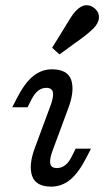

<svg xmlns="http://www.w3.org/2000/svg" viewBox="-20 -685 390 718"><path d="M153.2 -356.5Q136.3 -356.5 122.6 -345.6Q108.9 -334.7 97.6 -312.9L83.1 -283.9H25.8L43.5 -318.5Q72.6 -375 104 -400.4Q135.5 -425.8 174.2 -425.8Q233.1 -425.8 246.4 -385.5Q259.7 -345.2 235.5 -280.6L179 -128.2Q165.3 -93.5 167.7 -75Q170.2 -56.5 192.7 -56.5Q209.7 -56.5 223.8 -67.3Q237.9 -78.2 248.4 -100L262.9 -129H320.2L302.4 -94.4Q273.4 -37.9 241.9 -12.5Q210.5 12.9 171.8 12.9Q113.7 12.9 100 -27.4Q86.3 -67.7 110.5 -132.3L166.9 -284.7Q180.6 -319.4 178.2 -337.9Q175.8 -356.5 153.2 -356.5ZM220.2 -579.8Q232.3 -600 242.7 -616.5Q253.2 -633.1 262.1 -642.7Q281.5 -663.7 300.4 -665.3Q319.4 -666.9 335.5 -652.4Q350.8 -638.7 350 -619Q349.2 -599.2 329.8 -579Q317.7 -566.9 298.8 -552Q279.8 -537.1 256.5 -521Q237.9 -507.3 229 -500.8Q220.2 -494.4 202.4 -481.5L175 -506.5Q187.9 -527.4 199.2 -545.6Q210.5 -563.7 220.2 -579.8Z"/></svg>

Font: Playfair Micro SmCond SmLight
Style: Italic
Weight: 360
Width: 4
Italic angle: -15.6°
Designer: Claus Eggers Sørensen
Foundry: Claus Eggers Sørensen
Version: Version 2.203;Glyphs 3.3 (3326)